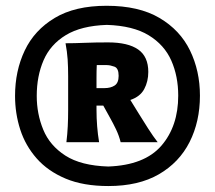

<svg xmlns="http://www.w3.org/2000/svg" viewBox="-20 -896 725 648"><path d="M339.8 -876.5Q448.7 -876.5 518.3 -835.4Q587.9 -794.4 621.3 -725.6Q654.8 -656.7 654.8 -573.2Q654.8 -485.8 619.9 -416.7Q585 -347.7 516.4 -307.9Q447.8 -268.1 345.7 -268.1Q261.2 -268.1 201.4 -293.2Q141.6 -318.4 103.8 -361.3Q65.9 -404.3 48.3 -458.7Q30.8 -513.2 30.8 -572.3Q30.8 -656.7 63.5 -725.6Q96.2 -794.4 164.6 -835.4Q232.9 -876.5 339.8 -876.5ZM340.8 -812Q253.9 -809.1 201.9 -777.3Q149.9 -745.6 127 -692.4Q104 -639.2 104 -572.3Q104 -511.7 126 -458.3Q147.9 -404.8 200.7 -370.8Q253.4 -336.9 345.2 -334Q467.8 -338.4 524.7 -404.3Q581.5 -470.2 581.5 -573.2Q581.5 -638.7 558.1 -691.7Q534.7 -744.6 481.9 -776.9Q429.2 -809.1 340.8 -812ZM344.7 -752.9Q412.1 -752.9 446.3 -729Q480.5 -705.1 480.5 -653.3Q480.5 -621.1 466.8 -595.5Q453.1 -569.8 419.9 -558.6L447.3 -514.2Q462.9 -488.8 480 -462.2Q497.1 -435.5 512.2 -416H387.2Q381.8 -438 371.8 -459Q361.8 -480 351.6 -498L328.6 -539.6H305.7V-525.9Q305.7 -468.3 314.5 -416H204.1Q207.5 -444.3 208.7 -469.7Q210 -495.1 210 -525.9V-638.7Q210 -669.4 208.3 -695.6Q206.5 -721.7 201.2 -750Q231 -750 266.1 -751.5Q301.3 -752.9 344.7 -752.9ZM340.8 -676.3H306.6Q306.2 -666.5 305.9 -656Q305.7 -645.5 305.7 -634.3V-598.6H332.5Q353.5 -598.6 366.9 -607.4Q380.4 -616.2 380.4 -640.1Q380.4 -666 366 -671.1Q351.6 -676.3 340.8 -676.3Z"/></svg>

Font: Pinar-FD Black
Style: Regular
Weight: 900
Designer: Amin Abedi
Version: Version 3.000